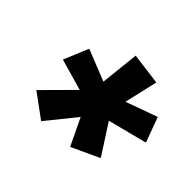

<svg xmlns="http://www.w3.org/2000/svg" viewBox="-112 -941 824 824"><g transform="rotate(45 300.0 -529.0)"><path d="M210 -286 101 -366 232 -498 89 -539 136 -652 279 -595 298 -772 442 -753 407 -601 551 -653 593 -539 414 -493 503 -355 376 -296 317 -419Z"/></g></svg>

Font: Iosevka Slab Heavy Extended
Style: Italic
Weight: 900
Width: 7
Italic angle: -9°
Monospace: yes
Designer: Belleve Invis
Foundry: Belleve Invis
Version: Version 11.1.0; ttfautohint (v1.8.3)